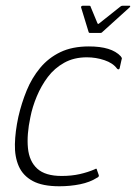

<svg xmlns="http://www.w3.org/2000/svg" viewBox="-20 -645 475 670"><path d="M187 5Q128 5 94 -13.5Q60 -32 45.5 -65Q31 -98 32 -142Q33 -186 44 -237Q55 -285 73 -329Q91 -373 120 -408Q149 -443 190.5 -463Q232 -483 290 -483Q330 -483 357.5 -474.5Q385 -466 401 -449Q404 -445 405 -443Q406 -441 404 -436L398 -409Q397 -403 393.5 -403Q390 -403 388 -406Q374 -425 344.5 -435Q315 -445 283 -445Q238 -445 204 -426Q170 -407 147 -376.5Q124 -346 108.5 -309Q93 -272 86 -236Q73 -175 77.5 -128.5Q82 -82 110 -56.5Q138 -31 195 -31Q230 -31 258.5 -37.5Q287 -44 310 -54Q318 -59 318 -53L325 -33Q325 -30 323.5 -28Q322 -26 319 -25Q294 -9 259.5 -2Q225 5 187 5ZM294 -530Q290 -530 289 -534L263 -619Q262 -621 264 -623Q266 -625 269 -625H292Q296 -625 296 -622L320 -564Q322 -559 327 -564L400 -622Q403 -625 408 -625H432Q435 -625 434.5 -623Q434 -621 432 -619L338 -534Q335 -530 330 -530Z"/></svg>

Font: Glory Thin ExtraLight
Style: Italic
Weight: 250
Italic angle: -12°
Version: Version 1.011